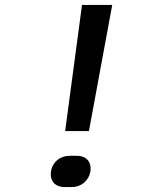

<svg xmlns="http://www.w3.org/2000/svg" viewBox="-20 -750 640 775"><path d="M243 -221H339L433 -730H311ZM240 5H270C308 5 339 -21 345 -59C350 -95 330 -121 290 -121H260C222 -121 191 -95 186 -58C180 -21 202 5 240 5Z"/></svg>

Font: JetBrains Mono SemiBold
Style: Italic
Weight: 472
Italic angle: -9°
Monospace: yes
Designer: Philipp Nurullin, Konstantin Bulenkov
Foundry: JetBrains
Version: Version 2.305